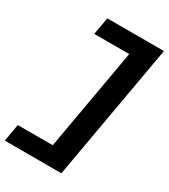

<svg xmlns="http://www.w3.org/2000/svg" viewBox="-243 -826 991 1129"><g transform="rotate(30 253.0 -262.0)"><path d="M-21 199.5 0 82H237L358.5 -607H121L142 -724.5H526.5L363.5 199.5Z"/></g></svg>

Font: Anybody UltraExpanded SemiBold
Style: Italic
Weight: 600
Width: 9
Italic angle: -10°
Designer: Tyler Finck
Foundry: Etcetera Type Company
Version: Version 1.010; ttfautohint (v1.8.3) -l 8 -r 50 -G 200 -x 14 